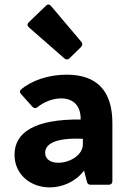

<svg xmlns="http://www.w3.org/2000/svg" viewBox="-20 -813 574 845"><path d="M337.9 -628.9 205.1 -786.1C198.2 -793.9 190.4 -795.9 182.6 -788.1L106.4 -714.8C98.6 -707 99.6 -699.2 107.4 -692.4L263.7 -555.7C270.5 -549.8 279.3 -549.8 286.1 -556.6L336.9 -606.4C343.8 -613.3 343.8 -622.1 337.9 -628.9ZM273.4 -484.4C194.3 -484.4 118.2 -459 71.3 -418C65.4 -413.1 66.4 -405.3 73.2 -398.4L123 -342.8C129.9 -335.9 137.7 -335 145.5 -341.8C171.9 -363.3 210.9 -379.9 249 -379.9C304.7 -379.9 335.9 -345.7 335 -287.1C132.8 -289.1 43.9 -230.5 43.9 -131.8C43.9 -44.9 114.3 11.7 199.2 11.7C252.9 11.7 310.5 -11.7 348.6 -60.5H350.6L362.3 -13.7C364.3 -3.9 370.1 0 378.9 0H459C468.8 0 474.6 -5.9 474.6 -15.6V-271.5C474.6 -414.1 405.3 -484.4 273.4 -484.4ZM237.3 -96.7C205.1 -96.7 178.7 -110.4 178.7 -140.6C178.7 -177.7 220.7 -208 344.7 -202.1V-178.7C344.7 -128.9 285.2 -96.7 237.3 -96.7Z"/></svg>

Font: Ed Sans Neue
Style: Bold
Weight: 700
Designer: Stephen Hutchings
Version: Version 1.004;PS 001.004;hotconv 1.0.88;makeotf.lib2.5.64775